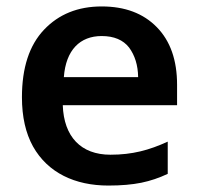

<svg xmlns="http://www.w3.org/2000/svg" viewBox="-20 -572 621 602"><path d="M298.8 -551.8C224.1 -551.8 164.1 -527.3 118.2 -479C71.8 -430.2 48.8 -359.4 48.8 -267.1C48.8 -205.6 60.5 -154.3 83.5 -112.8C129.9 -30.3 214.8 9.8 319.8 9.8C359.9 9.8 394 6.8 422.9 1C451.7 -4.9 479 -14.2 505.9 -26.9V-127.9C447.3 -101.1 395 -86.9 326.2 -86.9C233.9 -86.9 180.2 -143.1 176.8 -242.2H535.2V-306.2C535.2 -383.3 514.2 -443.4 471.7 -486.8C429.2 -530.3 371.6 -551.8 298.8 -551.8ZM298.8 -459C337.4 -459 366.2 -446.8 384.8 -422.9C402.8 -398.4 412.6 -367.7 413.1 -330.1H180.2C186.5 -415.5 231 -459 298.8 -459Z"/></svg>

Font: Noto Reveo Sans
Style: Regular
Weight: 600
Designer: Monotype Design Team
Foundry: Monotype Imaging Inc.
Version: Version 2.007